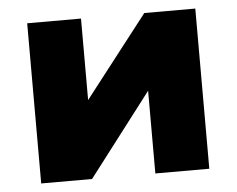

<svg xmlns="http://www.w3.org/2000/svg" viewBox="-43 -565 758 615"><g transform="rotate(-5 336.0 -257.5)"><path d="M65.5 0V-515H238.5V-253L442 -515H606V0H432.5V-266L229 0Z"/></g></svg>

Font: Geologica ExtraBold
Style: Regular
Weight: 800
Designer: Sindre Bremnes, Frode Helland
Foundry: Monokrom Skriftforlag AS
Version: Version 1.010;gftools[0.9.28]